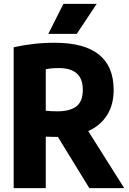

<svg xmlns="http://www.w3.org/2000/svg" viewBox="-20 -970 663 990"><path d="M50.5 0V-726.5Q98.5 -737 150.8 -743.2Q203 -749.5 262 -749.5Q566 -749.5 566 -506.5Q566 -429 531.5 -375.5Q497 -322 435 -294L620.5 0H440.5L278.5 -264H276.5Q257.5 -264 244 -264.5Q230.5 -265 216 -265.5V0ZM276 -396Q340.5 -396 373.8 -421.5Q407 -447 407 -506.5Q407 -564 375.8 -591.5Q344.5 -619 285 -619Q263 -619 247 -617.5Q231 -616 216 -613V-399Q231.5 -397.5 244.8 -396.8Q258 -396 276 -396ZM229 -795.5 307 -950H478.5L376 -795.5Z"/></svg>

Font: Encode Sans Condensed ExtraBold
Style: Regular
Weight: 800
Width: 3
Designer: Multiple Designers
Foundry: Impallari Type
Version: Version 3.000; ttfautohint (v1.8.3) -l 8 -r 50 -G 200 -x 14 